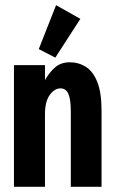

<svg xmlns="http://www.w3.org/2000/svg" viewBox="-20 -723 440 743"><path d="M34 0V-471H154V-413Q171 -443 193.5 -462.5Q216 -482 250 -482Q284 -482 312 -464.5Q340 -447 356.5 -406Q373 -365 373 -293V0H254V-291Q254 -339 244.5 -360Q235 -381 214 -381Q191 -381 172.5 -355.5Q154 -330 154 -281V0ZM194 -500 130 -533 197 -703 291 -650Z"/></svg>

Font: Inconsolata Condensed Black
Style: Regular
Weight: 900
Width: 3
Monospace: yes
Designer: Raph Levien, Cyreal, Brenton Simpson
Foundry: Raph Levien, Cyreal, Google
Version: Version 3.001; ttfautohint (v1.8.2.53-6de2)